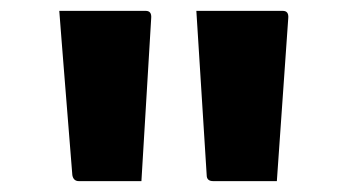

<svg xmlns="http://www.w3.org/2000/svg" viewBox="-20 -770 640 353"><path d="M240 -437H125Q115 -437 113 -448L97 -648Q95 -674 93 -698.5Q91 -723 89 -750H248Q259 -750 258 -737ZM489 -437H372Q360 -437 360 -448L341 -750H500Q511 -750 510 -737Z"/></svg>

Font: Recursive Sn Lnr St XBd
Style: Regular
Weight: 800
Version: Version 1.079;hotconv 1.0.112;makeotfexe 2.5.65598; ttfautoh